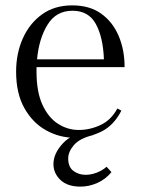

<svg xmlns="http://www.w3.org/2000/svg" viewBox="-20 -503 534 715"><path d="M444 -253H116V-236Q116 -161 138 -113Q160 -65 196 -42Q232 -19 273 -19Q315 -19 354.5 -37.5Q394 -56 417 -99L432 -91Q404 -36 357.5 -13Q311 10 258 10Q202 10 152 -17.5Q102 -45 71 -100Q40 -155 40 -236Q40 -304 65 -360Q90 -416 136.5 -449.5Q183 -483 249 -483Q314 -483 357 -452Q400 -421 422 -369Q444 -317 444 -253ZM250 -463Q189 -463 157 -411Q125 -359 118 -282H367Q364 -364 337 -413.5Q310 -463 250 -463ZM323 -20 327 0Q277 12 255.5 37Q234 62 234 87Q234 119 253.5 133.5Q273 148 299 148Q319 148 340 140Q361 132 377 118L395 138Q373 165 342 178.5Q311 192 280 192Q231 192 205 167Q179 142 179 108Q179 69 214 31Q249 -7 323 -20Z"/></svg>

Font: Gilda Display
Style: Regular
Weight: 400
Designer: Eduardo Rodriguez Tunni
Foundry: Eduardo Rodriguez Tunni
Version: Version 1.002; ttfautohint (v1.8.4.7-5d5b);gftools[0.9.22]